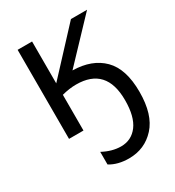

<svg xmlns="http://www.w3.org/2000/svg" viewBox="-186 -646 913 1001"><g transform="rotate(-30 270.0 -145.5)"><path d="M516 -29Q516 108 453.5 176.5Q391 245 296 245Q229 245 182 216V140Q238 170 291 170Q354 170 391.5 120Q429 70 429 -29Q429 -227 248 -227Q208 -227 162 -215V0H75V-536H162V-284L396 -536H493L269 -300Q385 -298 450.5 -232.5Q516 -167 516 -29Z"/></g></svg>

Font: Advent Sans Logo
Style: Regular
Weight: 400
Designer: Types & Symbols
Foundry: Types & Symbols
Version: Version 1.002